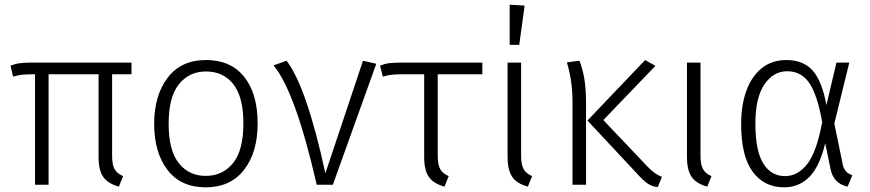

<svg xmlns="http://www.w3.org/2000/svg" viewBox="-20 -791 3725 822"><path d="M489 8Q442 -5 422 -33.5Q402 -62 402 -119V-473H188V0H130V-473Q97 -473 79 -471.5Q61 -470 36 -463L25 -510Q46 -518 65.5 -520.5Q85 -523 115 -523H543V-473H460V-124Q460 -86 470.5 -67Q481 -48 507 -37Z M861 11Q754 11 697 -63.5Q640 -138 640 -261Q640 -382 697.5 -458Q755 -534 862 -534Q968 -534 1025.5 -462Q1083 -390 1083 -263Q1083 -138 1024.5 -63.5Q966 11 861 11ZM861 -38Q933 -38 977.5 -92.5Q1022 -147 1022 -263Q1022 -376 979 -430.5Q936 -485 862 -485Q790 -485 746 -430.5Q702 -376 702 -261Q702 -147 745.5 -92.5Q789 -38 861 -38Z M1405 0H1336Q1244 -401 1151 -511L1207 -531Q1293 -418 1373 -49L1534 -531L1591 -518Z M1883 8Q1836 -5 1816 -33.5Q1796 -62 1796 -119V-473H1704Q1673 -473 1656.5 -471Q1640 -469 1619 -463L1607 -510Q1627 -518 1646 -520.5Q1665 -523 1698 -523H2045V-473H1854V-124Q1854 -86 1864.5 -67Q1875 -48 1901 -37Z M2240 8Q2192 -5 2172.5 -34.5Q2153 -64 2153 -119V-523H2211V-124Q2211 -87 2221.5 -67.5Q2232 -48 2258 -37ZM2203 -599H2162V-771L2226 -767Z M2796 10Q2772 8 2753 -5Q2734 -18 2707 -48L2495 -275L2742 -534L2786 -509L2563 -277L2750 -80Q2784 -44 2814 -34ZM2489 0H2431V-355Q2431 -445 2407 -524L2461 -531Q2474 -497 2481.5 -454.5Q2489 -412 2489 -344Z M3008 8Q2960 -5 2940.5 -34.5Q2921 -64 2921 -119V-523H2979V-124Q2979 -87 2989.5 -67.5Q3000 -48 3026 -37Z M3337 11Q3252 11 3202.5 -55.5Q3153 -122 3153 -261Q3153 -340 3175 -401.5Q3197 -463 3240.5 -498.5Q3284 -534 3347 -534Q3420 -534 3460 -488Q3500 -442 3518 -341L3561 -523H3616L3552 -262L3587 -92Q3593 -52 3629 -41L3609 8Q3547 -5 3535 -71L3513 -178Q3490 -80 3446 -34.5Q3402 11 3337 11ZM3341 -37Q3395 -37 3435.5 -88Q3476 -139 3500 -268Q3479 -386 3444.5 -436Q3410 -486 3350 -486Q3291 -486 3252.5 -429.5Q3214 -373 3214 -261Q3214 -146 3247.5 -91.5Q3281 -37 3341 -37Z"/></svg>

Font: Trujillo Light
Style: Regular
Weight: 300
Designer: Fira Sans original fonts by bBox Type GmbH, Carrois Corporate GbR, & Edenspiekermann AG / Changes by Cristiano Sobral
Foundry: Fira Sans original fonts by bBox Type GmbH, Carrois Corporate GbR, & Edenspiekermann AG / Changes by Cristiano Sobral
Version: Version 4.301;July 28, 2020;FontCreator 13.0.0.2655 64-bit